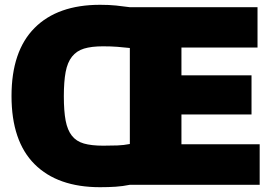

<svg xmlns="http://www.w3.org/2000/svg" viewBox="-20 -770 1135 800"><path d="M397 10Q220 10 124 -86Q28 -182 28 -370Q28 -557 124 -653.5Q220 -750 397 -750Q434 -750 463.5 -747Q493 -744 521 -740H1053V-572H736V-456H1028V-293H736V-169H1062V0H521Q492 6 462 8Q432 10 397 10ZM410 -163Q442 -163 469 -164Q496 -165 521 -170V-570Q495 -573 468.5 -575Q442 -577 409 -577Q361 -577 330 -567.5Q299 -558 280 -534Q261 -510 253.5 -470Q246 -430 246 -369Q246 -307 253.5 -267.5Q261 -228 279.5 -204.5Q298 -181 329.5 -172Q361 -163 410 -163Z"/></svg>

Font: Encode Sans Narrow
Style: Black
Weight: 900
Designer: Pablo Impallari, Andres Torresi
Foundry: Pablo Impallari, Andres Torresi
Version: Version 1.000; ttfautohint (v1.00) -l 8 -r 50 -G 200 -x 14 -